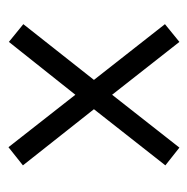

<svg xmlns="http://www.w3.org/2000/svg" viewBox="-15 -590 454 465"><g transform="rotate(-90 212.5 -358.0)"><path d="M87 -151 44 -185 180 -358 44 -530 88 -565 215 -403 343 -564 386 -529 251 -358 386 -186 343 -151 215 -314Z"/></g></svg>

Font: Noto Serif Bengali ExtraCondensed
Style: Regular
Weight: 400
Width: 2
Designer: Juan Bruce, Universal Thirst, Indian Type Foundry and the Monotype Design Team.
Foundry: Monotype Imaging Inc.
Version: Version 2.003; ttfautohint (v1.8.4.7-5d5b)